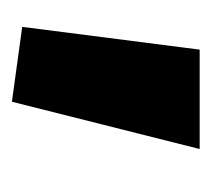

<svg xmlns="http://www.w3.org/2000/svg" viewBox="-36 -176 351 318"><g transform="rotate(-90 139.0 -16.5)"><path d="M51.7 139.2 130 -171.8 254 -154.7 216.3 139.2Z"/></g></svg>

Font: Murecho Thin
Style: Regular
Weight: 100
Designer: Neil Summerour
Foundry: Positype
Version: Version 1.010